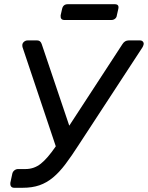

<svg xmlns="http://www.w3.org/2000/svg" viewBox="-20 -892 703 912"><path d="M29 -23 38 -65Q40 -76 48 -82.5Q56 -89 66 -89H101Q142 -89 174 -114.5Q206 -140 245 -197L87 -668Q86 -671 86 -679Q87 -688 94.5 -694Q102 -700 111 -700H157Q172 -700 178 -683L309 -295L562 -683Q573 -700 591 -700H645Q654 -700 659 -694Q664 -688 662 -680Q660 -672 656 -666L354 -204Q320 -151 291 -112.5Q262 -74 232 -49Q202 -24 167.5 -12Q133 0 87 0H48Q37 0 32.5 -6.5Q28 -13 29 -23ZM268 -819 275 -850Q280 -872 302 -872H525Q547 -872 542 -850L535 -819Q534 -809 526.5 -803Q519 -797 509 -797H286Q266 -797 268 -819Z"/></svg>

Font: SVN-Rubik
Style: Italic
Weight: 400
Italic angle: -12°
Designer: Hubert and Fischer
Foundry: Hubert & Fischer
Version: Version 2.101; ttfautohint (v1.8.3)